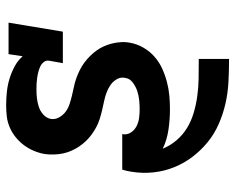

<svg xmlns="http://www.w3.org/2000/svg" viewBox="-92 -486 783 640"><g transform="rotate(-90 300.0 -166.5)"><path d="M422 205Q384 205 346.5 203Q309 201 274 193Q239 185 206 170.5Q173 156 146 134Q119 112 97.5 84Q76 56 62.5 23Q49 -10 45 -46.5Q41 -83 47 -120Q48 -128 50 -136Q52 -144 54 -151H173Q173 -151 172.5 -150Q172 -149 172 -149Q170 -134 178 -122Q186 -110 198.5 -103.5Q211 -97 225.5 -95Q240 -93 255 -93Q270 -93 285.5 -94.5Q301 -96 316 -101Q331 -106 344.5 -116Q358 -126 360 -142Q363 -157 355 -170Q347 -183 335 -191Q323 -199 309 -204Q295 -209 280 -212Q265 -215 250.5 -218.5Q236 -222 222 -226.5Q208 -231 195 -238Q182 -245 170.5 -253.5Q159 -262 149 -272.5Q139 -283 131 -295Q123 -307 117 -320.5Q111 -334 108 -348.5Q105 -363 104.5 -378Q104 -393 106 -409Q109 -427 116.5 -445Q124 -463 135.5 -478.5Q147 -494 162.5 -506.5Q178 -519 196 -526.5Q214 -534 232.5 -536Q251 -538 269 -538Q292 -538 314.5 -535.5Q337 -533 358 -526.5Q379 -520 398.5 -509.5Q418 -499 432 -483L439 -530H544L514 -349H409L417 -394Q419 -404 413 -412Q407 -420 398.5 -424Q390 -428 380.5 -430.5Q371 -433 361 -434.5Q351 -436 341.5 -436.5Q332 -437 322 -437Q307 -437 293 -435.5Q279 -434 264.5 -429.5Q250 -425 238 -414.5Q226 -404 223 -389Q221 -374 228.5 -361Q236 -348 247.5 -339.5Q259 -331 273 -326.5Q287 -322 301.5 -318.5Q316 -315 330.5 -312Q345 -309 359 -304Q373 -299 386 -292.5Q399 -286 410.5 -277.5Q422 -269 432 -259Q442 -249 450.5 -237.5Q459 -226 465 -212.5Q471 -199 474.5 -185Q478 -171 479 -155.5Q480 -140 477 -125Q473 -102 461 -81Q449 -60 431 -44Q413 -28 391 -18Q369 -8 346 -2Q323 4 300.5 6Q278 8 255 8Q221 8 187 3Q153 -2 124 -16Q134 9 152 30Q170 51 193 65Q216 79 243 87Q270 95 298.5 99Q327 103 356 103.5Q385 104 414 104Q414 104 414 104Q414 104 415 104H418Q418 104 419 104Q420 104 421 104H423V205Z"/></g></svg>

Font: Iosevka Slab Extended Oblique
Style: Bold
Weight: 700
Width: 7
Italic angle: -9°
Monospace: yes
Designer: Belleve Invis
Foundry: Belleve Invis
Version: Version 11.1.1; ttfautohint (v1.8.3)